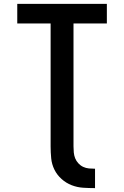

<svg xmlns="http://www.w3.org/2000/svg" viewBox="-20 -755 640 990"><path d="M470 215Q439 215 408.5 213Q378 211 349.5 200Q321 189 297.5 168Q274 147 260.5 119.5Q247 92 244 61.5Q241 31 241 0V-634H69V-735H531V-634H359V0Q359 16 360.5 31.5Q362 47 367.5 61Q373 75 384 87Q395 99 409 105.5Q423 112 438.5 113.5Q454 115 470 115Z"/></svg>

Font: Iosevka Custom Extended
Style: Bold
Weight: 700
Width: 7
Monospace: yes
Designer: Belleve Invis
Foundry: Belleve Invis
Version: Version 11.2.4; ttfautohint (v1.8.4)